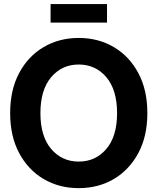

<svg xmlns="http://www.w3.org/2000/svg" viewBox="-20 -929 788 960"><path d="M373.5 11.7Q275.9 11.7 198.2 -33.9Q120.6 -79.6 75.7 -163.8Q30.8 -248 30.8 -363.3Q30.8 -479.5 75.7 -563.7Q120.6 -647.9 198.2 -693.6Q275.9 -739.3 373.5 -739.3Q471.7 -739.3 549.1 -693.6Q626.5 -647.9 671.6 -563.7Q716.8 -479.5 716.8 -363.3Q716.8 -247.6 671.6 -163.6Q626.5 -79.6 549.1 -33.9Q471.7 11.7 373.5 11.7ZM373.5 -121.1Q458 -121.1 511.7 -184.3Q565.4 -247.6 565.4 -363.3Q565.4 -479.5 511.7 -543Q458 -606.4 373.5 -606.4Q289.6 -606.4 235.8 -543Q182.1 -479.5 182.1 -363.3Q182.1 -247.6 235.8 -184.3Q289.6 -121.1 373.5 -121.1ZM515.1 -908.7V-815.9H232.9V-908.7Z"/></svg>

Font: Inter Display
Style: Bold
Weight: 700
Designer: Rasmus Andersson
Foundry: rsms
Version: Version 4.001;git-9221beed3